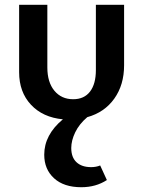

<svg xmlns="http://www.w3.org/2000/svg" viewBox="-20 -493 599 803"><path d="M499 -473V-220Q499 -138 458 -80.5Q417 -23 345 -3Q311 26 294.5 60.5Q278 95 278 126Q278 165 300 185.5Q322 206 361 206Q382 206 399 199L427 260Q381 290 320 290Q247 290 206 252.5Q165 215 165 154Q165 71 243 6Q159 -2 109.5 -55Q60 -108 60 -191V-473H178V-211Q178 -149 207.5 -113.5Q237 -78 286 -78Q332 -78 356.5 -110Q381 -142 381 -200V-473Z"/></svg>

Font: Ysabeau SC
Style: Bold
Weight: 700
Designer: Christian Thalmann (Catharsis Fonts)
Version: Version 0.003